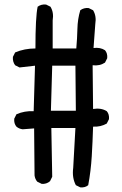

<svg xmlns="http://www.w3.org/2000/svg" viewBox="-20 -768 540 849"><path d="M335 60.5 315.4 50.8Q297.9 17.6 303.7 -25.4L313.5 -202.1H207L210.9 13.7L201.2 33.2Q185.5 46.9 164.1 44.9L144.5 35.2Q134.8 23.4 132.8 7.8L130.9 -200.2L80.1 -196.3Q64.5 -198.2 52.7 -208Q41 -221.7 43 -243.2L52.7 -262.7Q87.9 -278.3 128.9 -276.4L134.8 -477.5L66.4 -469.7L46.9 -479.5Q35.2 -495.1 37.1 -516.6L46.9 -536.1Q87.9 -553.7 136.7 -553.7Q136.7 -693.4 146.5 -738.3Q162.1 -750 183.6 -748L203.1 -738.3Q218.8 -712.9 212.9 -677.7V-553.7H317.4Q321.3 -597.7 322.3 -640.6Q323.2 -683.6 335 -722.7Q350.6 -734.4 372.1 -732.4L391.6 -722.7Q407.2 -697.3 401.4 -662.1L393.6 -555.7Q422.9 -559.6 444.3 -545.9Q456.1 -532.2 454.1 -510.7L444.3 -491.2Q420.9 -475.6 389.6 -479.5L391.6 -286.1Q426.8 -292 452.1 -276.4Q463.9 -262.7 461.9 -241.2L452.1 -221.7Q424.8 -206.1 391.6 -208Q389.6 -141.6 385.7 -76.7Q381.8 -11.7 370.1 50.8Q356.4 62.5 335 60.5ZM315.4 -278.3 313.5 -477.5H210.9L205.1 -278.3Z"/></svg>

Font: NaikaiFont
Style: Regular-Lite
Weight: 400
Version: Version 1.67